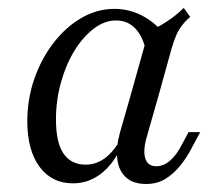

<svg xmlns="http://www.w3.org/2000/svg" viewBox="-20 -448 540 481"><path d="M162.9 11.3Q109.7 11.3 79 -30.2Q48.4 -71.8 48.4 -144.4Q48.4 -200 66.1 -250.8Q83.9 -301.6 114.5 -341.1Q145.2 -380.6 184.3 -403.2Q223.4 -425.8 266.9 -425.8Q304 -425.8 337.5 -408.1Q371 -390.3 396 -357.3L346 -318.5Q338.7 -355.6 319.4 -376.2Q300 -396.8 271 -396.8Q241.9 -396.8 214.9 -376.2Q187.9 -355.6 166.5 -321Q145.2 -286.3 132.7 -241.5Q120.2 -196.8 120.2 -148.4Q120.2 -91.1 139.1 -63.3Q158.1 -35.5 194.4 -35.5Q221 -35.5 243.1 -52Q265.3 -68.5 283.1 -100.8L282.3 -76.6Q262.1 -34.7 231.5 -11.7Q200.8 11.3 162.9 11.3ZM306.5 -206.5 352.4 -370.2Q375 -379 398.4 -394.4Q421.8 -409.7 440.3 -428.2L456.5 -405.6Q443.5 -394.4 435.1 -383.1Q426.6 -371.8 421 -358.5Q415.3 -345.2 409.7 -325.8L376.6 -206.5ZM347.6 -104.8Q337.9 -71 344 -51.2Q350 -31.5 371.8 -31.5Q389.5 -31.5 406 -45.6Q422.6 -59.7 436.3 -87.1L452.4 -116.9H481.5L462.9 -82.3Q449.2 -54.8 431.9 -33.5Q414.5 -12.1 394 0.4Q373.4 12.9 346 12.9Q313.7 12.9 295.6 -3.6Q277.4 -20.2 273.8 -49.6Q270.2 -79 280.6 -116.1L306.5 -206.5H376.6Z"/></svg>

Font: Playfair 5pt SemiExpanded Light Light
Style: Italic
Weight: 300
Italic angle: -15.6°
Version: Version 2.203